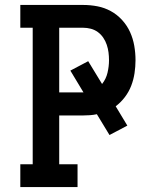

<svg xmlns="http://www.w3.org/2000/svg" viewBox="-20 -755 640 775"><path d="M62 0V-92H112V-643H62V-735H316Q345 -735 373.5 -729.5Q402 -724 427.5 -710Q453 -696 473 -674Q493 -652 505 -625.5Q517 -599 522 -570Q527 -541 527 -512Q527 -486 523 -459.5Q519 -433 509.5 -408.5Q500 -384 484 -363Q468 -342 447 -326L494 -248L422 -210L371 -294Q357 -291 343 -290Q329 -289 316 -289H219V-92H293V0ZM317 -382 264 -470 336 -508 392 -416Q408 -436 414 -461.5Q420 -487 420 -512Q420 -528 418 -543.5Q416 -559 411 -574Q406 -589 397 -602.5Q388 -616 375 -625.5Q362 -635 346.5 -639Q331 -643 316 -643H219V-382Z"/></svg>

Font: Iosevka Etoile Semibold
Style: Regular
Weight: 600
Designer: Belleve Invis
Foundry: Belleve Invis
Version: Version 22.1.2; ttfautohint (v1.8.4)